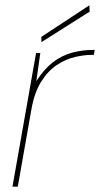

<svg xmlns="http://www.w3.org/2000/svg" viewBox="-20 -704 377 724"><path d="M27 0 116 -504H132L117 -398Q145 -442 178 -468Q211 -494 250.5 -505Q290 -516 337 -516L334 -497H324Q297 -497 262.5 -489Q228 -481 194.5 -459Q161 -437 135 -395.5Q109 -354 98 -289L47 0ZM136 -545V-565L317 -684L318 -660Z"/></svg>

Font: DM Sans Thin
Style: Italic
Weight: 250
Italic angle: -10°
Designer: Colophon Foundry, Jonny Pinhorn
Foundry: Colophon Foundry
Version: Version 4.004;gftools[0.9.30]